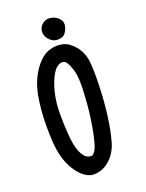

<svg xmlns="http://www.w3.org/2000/svg" viewBox="-123 -899 746 978"><g transform="rotate(-15 250.0 -410.0)"><path d="M249 -679.7Q258.3 -679.7 268.1 -678.2Q302.2 -672.9 335 -639.2Q367.2 -605 376.7 -559.1Q386.2 -513.2 391.1 -426.8Q396 -339.8 392.6 -264.9Q389.2 -189.9 378.2 -131.8Q367.2 -73.7 328.9 -35.2Q290.5 3.4 238.3 3.4H237.8Q188.5 -2.9 145.5 -61Q102.5 -119.1 88.6 -210.2Q74.7 -301.3 74.7 -385.7Q74.7 -470.7 89.6 -523.2Q104.5 -575.7 133.3 -615.7Q162.6 -656.7 198.2 -669.9Q224.1 -679.7 249 -679.7ZM288.6 -132.3Q300.3 -178.2 306.2 -276.4Q308.1 -308.6 308.1 -344.2Q308.1 -379.9 306.6 -416.5Q303.2 -494.1 291.3 -526.6Q279.3 -559.1 264.6 -578.6L260.7 -583.5Q253.4 -590.8 242.7 -590.8Q236.8 -590.8 230.5 -588.9Q219.7 -585 209.7 -575Q199.7 -564.9 190.4 -545.9Q173.3 -509.3 164.6 -457Q159.2 -425.8 159.2 -388.7Q159.2 -363.8 161.6 -336.4Q167.5 -267.6 179 -206.8Q190.4 -146 214.4 -114.3Q231.4 -90.8 254.9 -90.8Q260.7 -90.8 267.6 -92.8Q274.4 -100.1 281.2 -111.8Q284.7 -118.2 288.6 -132.3ZM181.2 -769Q181.2 -794.4 201.7 -811.5Q216.8 -824.2 236.3 -824.2Q242.2 -824.2 248.5 -823.2Q275.4 -818.4 291 -800.8Q302.2 -788.6 302.2 -771.5Q302.2 -763.2 299.8 -753.4Q291.5 -725.1 277.3 -716.3Q263.2 -707.5 240.2 -707.5Q223.1 -708.5 207 -720.7Q202.6 -724.1 198.2 -728.5Q181.2 -747.1 181.2 -769Z"/></g></svg>

Font: Bakudai
Style: Medium
Weight: 500
Version: Version 1.48